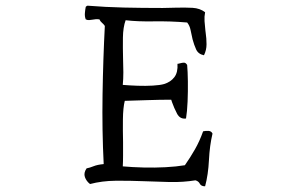

<svg xmlns="http://www.w3.org/2000/svg" viewBox="-20 -686 1040 674"><path d="M726 -217Q716 -175 713.5 -124Q711 -73 700 -32Q686 -32 681.5 -41Q677 -50 666 -53Q623 -46 576 -47Q529 -48 482 -50Q433 -52 385.5 -51.5Q338 -51 296 -40Q283 -50 278 -64.5Q273 -79 284 -95Q295 -97 308.5 -102.5Q322 -108 344 -110Q338 -228 340 -354Q342 -480 348 -595Q344 -601 338 -606Q332 -611 329 -618Q322 -619 316 -618.5Q310 -618 305 -617Q299 -616 293 -615.5Q287 -615 281 -618Q277 -628 278 -640Q279 -652 281 -662Q283 -663 284 -664.5Q285 -666 288 -666Q350 -661 414 -659.5Q478 -658 551 -658Q563 -658 574 -658.5Q585 -659 595 -659Q630 -660 656 -658.5Q682 -657 700 -643Q697 -628 698 -612Q699 -596 701 -579Q702 -574 702 -571Q705 -551 705 -530.5Q705 -510 696 -492Q676 -496 668.5 -512.5Q661 -529 656 -548Q652 -565 649 -580.5Q646 -596 637 -607Q578 -612 520 -611Q462 -610 421 -615Q412 -590 411.5 -554Q411 -518 412 -480Q413 -456 413 -432Q413 -408 411 -388Q435 -386 463 -385Q491 -384 516.5 -385.5Q542 -387 556 -391Q579 -398 592 -415Q605 -432 603 -462Q606 -462 613 -464Q620 -466 626 -466Q632 -466 637 -458Q639 -436 639.5 -400.5Q640 -365 638.5 -329.5Q637 -294 633 -270Q612 -267 601.5 -287Q591 -307 584 -327Q582 -333 581 -336Q541 -336 498 -334.5Q455 -333 418 -332Q412 -308 411.5 -267.5Q411 -227 412 -187Q412 -162 412 -140Q412 -118 411 -102Q444 -99 483.5 -98Q523 -97 561 -99Q599 -101 629 -106Q648 -133 664.5 -162Q681 -191 693 -225Q701 -227 711.5 -226.5Q722 -226 726 -217Z"/></svg>

Font: Yuji Syuku
Style: Regular
Weight: 400
Designer: Kataoka Yuji
Foundry: Kinuta Font Factory
Version: Version 3.002